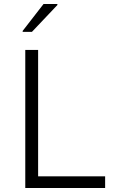

<svg xmlns="http://www.w3.org/2000/svg" viewBox="-20 -937 577 957"><path d="M106 0V-688H170V-58H504V0ZM93 -778V-783L197 -917H266V-912L139 -778Z"/></svg>

Font: Saira Thin Light
Style: Regular
Weight: 300
Version: Version 1.101